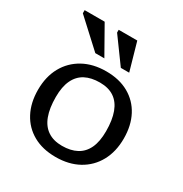

<svg xmlns="http://www.w3.org/2000/svg" viewBox="-168 -845 939 984"><g transform="rotate(30 301.0 -353.0)"><path d="M297 -56Q348 -56 383.5 -75Q419 -94 437.5 -133.2Q456 -172.5 456 -233.5Q456 -300 439.2 -344.8Q422.5 -389.5 389 -412Q355.5 -434.5 304.5 -434.5Q253.5 -434.5 218 -415.8Q182.5 -397 163.8 -357.8Q145 -318.5 145 -257.5Q145 -191 161.8 -146.2Q178.5 -101.5 212.5 -78.8Q246.5 -56 297 -56ZM297 10Q220 10 164 -21.5Q108 -53 77.8 -110.2Q47.5 -167.5 47.5 -244Q47.5 -321.5 79.2 -379Q111 -436.5 168.8 -468.5Q226.5 -500.5 304.5 -500.5Q381.5 -500.5 437.5 -469Q493.5 -437.5 523.5 -380.5Q553.5 -323.5 553.5 -246.5Q553.5 -169.5 522 -111.8Q490.5 -54 432.8 -22Q375 10 297 10ZM261.5 -553H208L50.5 -698V-716.5H169ZM408.5 -553H359L252 -700V-716.5H362Z"/></g></svg>

Font: Newsreader 9pt
Style: Regular
Weight: 400
Designer: Hugues Gentile
Foundry: Production Type
Version: Version 1.003